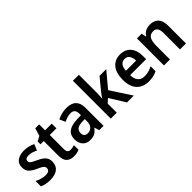

<svg xmlns="http://www.w3.org/2000/svg" viewBox="139 -1830 2723 2723"><g transform="rotate(-45 1500.5 -468.0)"><path d="M406 -249Q406 -167 352.5 -125Q299 -83 201 -83Q151 -83 113.5 -91Q76 -99 42 -115V-223Q76 -204 119 -191Q162 -178 202 -178Q246 -178 266 -194Q286 -210 286 -238Q286 -253 279 -266Q272 -279 249 -294Q226 -309 179 -329Q110 -361 75.5 -396Q41 -431 41 -497Q41 -569 93 -607Q145 -645 233 -645Q320 -645 400 -605L362 -513Q329 -529 298 -539.5Q267 -550 232 -550Q160 -550 160 -502Q160 -486 168.5 -473.5Q177 -461 200 -448Q223 -435 266 -415Q308 -396 339.5 -374.5Q371 -353 388.5 -323.5Q406 -294 406 -249Z M708 -183Q728 -183 747.5 -187Q767 -191 786 -197V-105Q766 -95 736.5 -89Q707 -83 675 -83Q607 -83 566 -120.5Q525 -158 525 -253V-541H460V-598L533 -637L568 -754H646V-635H780V-541H646V-254Q646 -183 708 -183Z M1081 -646Q1277 -646 1277 -457V-93H1190L1168 -167H1165Q1134 -124 1098.5 -103.5Q1063 -83 1003 -83Q933 -83 891.5 -127.5Q850 -172 850 -251Q850 -335 906 -377.5Q962 -420 1073 -424L1157 -427V-456Q1157 -506 1135.5 -529Q1114 -552 1073 -552Q1038 -552 1004.5 -541.5Q971 -531 937 -514L898 -600Q937 -621 984 -633.5Q1031 -646 1081 -646ZM1100 -348Q1031 -345 1002.5 -319.5Q974 -294 974 -250Q974 -211 993.5 -193.5Q1013 -176 1046 -176Q1094 -176 1125.5 -208.5Q1157 -241 1157 -302V-350Z M1542 -496Q1542 -467 1540 -438.5Q1538 -410 1536 -382H1538Q1551 -401 1565 -421Q1579 -441 1594 -459L1738 -635H1873L1681 -406L1884 -93H1747L1601 -329L1542 -275V-93H1422V-853H1542Z M2158 -645Q2259 -645 2316 -579Q2373 -513 2373 -401V-335H2052Q2054 -258 2088 -218Q2122 -178 2185 -178Q2231 -178 2268.5 -188Q2306 -198 2347 -219V-120Q2310 -101 2270 -92Q2230 -83 2178 -83Q2062 -83 1996.5 -155Q1931 -227 1931 -360Q1931 -499 1992 -572Q2053 -645 2158 -645ZM2158 -554Q2113 -554 2085.5 -521.5Q2058 -489 2054 -421H2258Q2258 -479 2233.5 -516.5Q2209 -554 2158 -554Z M2756 -645Q2838 -645 2884 -597.5Q2930 -550 2930 -450V-93H2810V-423Q2810 -483 2789.5 -514Q2769 -545 2724 -545Q2659 -545 2634 -499Q2609 -453 2609 -360V-93H2489V-635H2583L2598 -565H2605Q2629 -607 2669.5 -626Q2710 -645 2756 -645Z"/></g></svg>

Font: Noto Sans Telugu UI SemiCondensed SemiBold
Style: Regular
Weight: 600
Width: 4
Designer: Jelle Bosma - Monotype Design Team
Foundry: Monotype Imaging Inc.
Version: Version 2.005; ttfautohint (v1.8.4.7-5d5b)